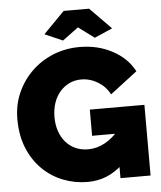

<svg xmlns="http://www.w3.org/2000/svg" viewBox="-60 -966 860 1023"><g transform="rotate(-5 369.5 -454.5)"><path d="M368 5Q299 5 236.5 -19.5Q174 -44 126 -91.5Q78 -139 50.5 -206.5Q23 -274 23 -361Q23 -436 51 -500Q79 -564 128.5 -612.5Q178 -661 244 -688Q310 -715 387 -715Q483 -715 561 -673.5Q639 -632 677 -560L532 -449Q511 -491 469 -516.5Q427 -542 380 -542Q345 -542 316 -528Q287 -514 265.5 -489Q244 -464 232.5 -429.5Q221 -395 221 -354Q221 -312 233 -278Q245 -244 266.5 -219.5Q288 -195 318 -181.5Q348 -168 385 -168Q432 -168 475 -191.5Q518 -215 553 -258V-68Q473 5 368 5ZM543 -238H412V-378H704V0H543ZM206 -799 319 -914H455L568 -799L472 -757L387 -820L302 -757Z"/></g></svg>

Font: Raleway Thin Black
Style: Regular
Weight: 900
Version: Version 4.026